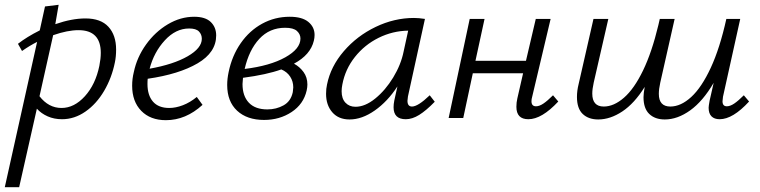

<svg xmlns="http://www.w3.org/2000/svg" viewBox="-43 -493 3174 802"><path d="M112 -318Q82 -303 49 -280L32 -310Q69 -339 123 -366L145 -466L202 -473L188 -392Q257 -416 314 -416Q378 -416 410 -381Q442 -346 442 -286Q442 -257 437 -233Q424 -168 392 -113.5Q360 -59 314 -27Q268 5 216 5Q183 5 156 -7Q129 -19 111 -39L37 289H-23ZM214 -42Q267 -42 311.5 -91Q356 -140 372 -218Q378 -248 378 -272Q378 -367 285 -367Q239 -367 179 -346L122 -91Q160 -42 214 -42Z M509 -135Q509 -164 516 -192Q529 -254 567 -307Q605 -360 658 -391.5Q711 -423 768 -423Q815 -423 837.5 -401Q860 -379 860 -345Q860 -274 782.5 -228.5Q705 -183 574 -164Q573 -156 573 -142Q573 -95 596 -68.5Q619 -42 664 -42Q691 -42 721 -53.5Q751 -65 779 -88L803 -55Q733 9 650 9Q585 9 547 -30Q509 -69 509 -135ZM800 -331Q800 -349 788 -361.5Q776 -374 747 -374Q691 -374 645.5 -324.5Q600 -275 582 -206Q682 -224 741 -258Q800 -292 800 -331Z M906 -138Q906 -164 912 -192Q926 -260 962.5 -312.5Q999 -365 1052 -394Q1105 -423 1167 -423Q1219 -423 1245 -401.5Q1271 -380 1271 -347Q1271 -335 1268 -323Q1254 -264 1185 -227Q1209 -214 1225 -192Q1241 -170 1241 -140Q1241 -129 1238 -115Q1225 -58 1175 -25Q1125 8 1060 8Q989 8 947.5 -30.5Q906 -69 906 -138ZM970 -142Q970 -92 996.5 -64Q1023 -36 1074 -36Q1111 -36 1141.5 -53Q1172 -70 1180 -108Q1182 -122 1182 -128Q1182 -153 1169 -173Q1156 -193 1132 -203Q1071 -181 972 -168Q970 -150 970 -142ZM1212 -332Q1212 -350 1197.5 -363.5Q1183 -377 1148 -377Q1083 -377 1040 -330.5Q997 -284 979 -205Q1085 -218 1148.5 -253.5Q1212 -289 1212 -332Z M1319 -101Q1319 -123 1323 -140Q1338 -215 1393 -279Q1448 -343 1526 -380.5Q1604 -418 1686 -418Q1706 -418 1732 -414L1661 -90Q1659 -76 1659 -72Q1659 -48 1678 -48Q1703 -48 1752 -95L1773 -68Q1737 -31 1708 -13Q1679 5 1652 5Q1601 5 1601 -45Q1601 -58 1604 -73L1617 -132Q1576 -69 1522.5 -31.5Q1469 6 1417 6Q1371 6 1345 -24Q1319 -54 1319 -101ZM1643 -278 1662 -365Q1597 -364 1538.5 -335Q1480 -306 1439.5 -255Q1399 -204 1387 -140Q1384 -125 1384 -112Q1384 -81 1400 -64Q1416 -47 1442 -47Q1482 -47 1524.5 -81.5Q1567 -116 1599.5 -169.5Q1632 -223 1643 -278Z M2114 -47Q2114 -65 2118 -82L2142 -187H1932L1892 0H1831L1919 -414H1981L1943 -239H2154L2195 -414H2257L2180 -89Q2177 -79 2177 -70Q2177 -49 2196 -49Q2210 -49 2227 -60.5Q2244 -72 2267 -95L2289 -69Q2220 5 2164 5Q2114 5 2114 -47Z M2645 -87Q2645 -103 2650 -130Q2607 -61 2556.5 -27.5Q2506 6 2456 6Q2415 6 2391 -17Q2367 -40 2367 -88Q2367 -114 2374 -142L2436 -414H2498L2437 -148Q2431 -121 2431 -102Q2431 -48 2479 -48Q2521 -48 2563.5 -85Q2606 -122 2643 -198.5Q2680 -275 2707 -388L2713 -414H2775L2715 -148Q2709 -121 2709 -101Q2709 -48 2757 -48Q2801 -48 2844.5 -88Q2888 -128 2926 -210Q2964 -292 2991 -414H3049L2977 -89Q2975 -75 2975 -70Q2975 -49 2993 -49Q3007 -49 3024 -60.5Q3041 -72 3064 -95L3086 -69Q3018 5 2963 5Q2941 5 2929 -7Q2917 -19 2917 -43Q2917 -50 2921 -72L2938 -147Q2893 -70 2840 -32Q2787 6 2734 6Q2693 6 2669 -17Q2645 -40 2645 -87Z"/></svg>

Font: LXGW Bright GB
Style: Italic
Weight: 400
Italic angle: -12°
Designer: Christian Thalmann (Catharsis Fonts)
Foundry: LXGW / Christian Thalmann (Catharsis Fonts) / Fontworks Inc.
Version: Version 5.510